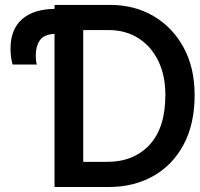

<svg xmlns="http://www.w3.org/2000/svg" viewBox="-20 -747 799 767"><path d="M414.8 0H197.8V-611.5Q155.5 -609.7 139.2 -585.9Q122.9 -562.1 122.9 -525.6Q122.9 -517.8 123.6 -508Q124.3 -498.2 127.1 -489.3H30.5Q25.9 -503.9 24 -521Q22 -538 22 -552.6Q22 -628.9 67.3 -669.6Q112.6 -710.2 197.8 -711.6V-727.3H421.2Q517.4 -727.3 593.4 -682.7Q669.4 -638.1 713.4 -557.4Q757.5 -476.6 757.5 -367.2Q757.5 -251.1 713.2 -168.9Q669 -86.6 591.6 -43.3Q514.2 0 414.8 0ZM414.8 -626.8H312.5V-100.5H408.7Q514.2 -100.5 577.4 -168.5Q640.6 -236.5 640.6 -367.2Q640.6 -446 612 -504.3Q583.5 -562.5 532.5 -594.6Q481.5 -626.8 414.8 -626.8Z"/></svg>

Font: Interface Medium
Style: Regular
Weight: 500
Designer: Rasmus Andersson
Foundry: rsms
Version: Version 1.8